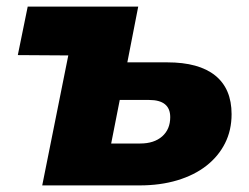

<svg xmlns="http://www.w3.org/2000/svg" viewBox="-20 -562 754 582"><path d="M34 -395 64 -542H399L366 -373H487Q583 -373 632.5 -333Q682 -293 682 -216Q682 -167 662 -127.5Q642 -88 605.5 -59.5Q569 -31 517.5 -15.5Q466 0 403 0H108L187 -394ZM405 -127Q447 -127 471.5 -148.5Q496 -170 496 -207Q496 -259 432 -259H343L317 -127Z"/></svg>

Font: Argentum Sans
Style: Bold Italic
Weight: 700
Italic angle: -11°
Designer: Julieta Ulanovsky (font), Cristiano Sobral (main changes and remaster)
Foundry: Julieta Ulanovsky (font), Cristiano Sobral (main changes and remaster)
Version: Version 2.007;June 15, 2022;FontCreator 14.0.0.2814 64-bit; 